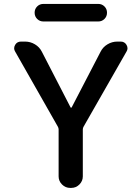

<svg xmlns="http://www.w3.org/2000/svg" viewBox="-20 -962 703 961"><path d="M197.3 -854.5Q178.7 -854.5 166 -867.2Q153.3 -879.9 153.3 -898.4Q153.3 -917 166 -929.7Q178.7 -942.4 197.3 -942.4H471.7Q490.2 -942.4 502.9 -929.7Q515.6 -917 515.6 -898.4Q515.6 -879.9 502.9 -867.2Q490.2 -854.5 471.7 -854.5ZM333 -424.8Q334 -422.9 335.9 -422.9Q337.9 -422.9 338.9 -424.8L483.4 -703.1Q495.1 -726.6 518.1 -740.2Q541 -753.9 567.4 -753.9H584Q603.5 -753.9 613.3 -737.3Q618.2 -728.5 618.2 -720.2Q618.2 -711.9 613.3 -704.1L398.4 -328.1Q394.5 -321.3 394.5 -314.5V-79.1Q394.5 -55.7 377.4 -38.6Q360.4 -21.5 336.9 -21.5H331.1Q307.6 -21.5 290.5 -38.6Q273.4 -55.7 273.4 -79.1V-314.5Q273.4 -321.3 269.5 -328.1L55.7 -704.1Q50.8 -711.9 50.8 -720.2Q50.8 -728.5 55.7 -737.3Q65.4 -753.9 85 -753.9H105.5Q131.8 -753.9 154.8 -740.2Q177.7 -726.6 189.5 -703.1Z"/></svg>

Font: Gen Jyuu Gothic Medium
Style: Regular
Weight: 500
Designer: [Source Han Sans]
Ryoko NISHIZUKA  (kana & ideographs); Paul D. Hunt (Latin, Greek & Cyrillic); Wenlong ZHANG  (bopomofo
Version: Version 1.002.20150607